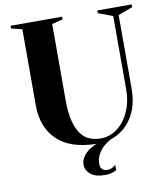

<svg xmlns="http://www.w3.org/2000/svg" viewBox="-95 -778 900 1046"><g transform="rotate(-10 355.0 -255.0)"><path d="M595 -655 515 -685V-700H705V-685L625 -655V-250Q625 -149 580.5 -83.5Q536 -18 465 4Q456 9 442 18.5Q428 28 414 43Q400 58 390 78.5Q380 99 380 125Q380 165 420 165Q429 165 437.5 162Q446 159 452 155Q459 151 465 145V175Q457 179 447 183Q428 190 400 190Q347 190 321 167.5Q295 145 295 115Q295 96 303.5 80Q312 64 325 51.5Q338 39 353.5 30Q369 21 384 15Q239 12 167 -58Q95 -128 95 -250V-670L35 -685V-700H320V-685L260 -670V-250Q260 -182 271 -136.5Q282 -91 302 -62.5Q322 -34 350.5 -22Q379 -10 415 -10Q449 -10 481 -26.5Q513 -43 538.5 -74Q564 -105 579.5 -149.5Q595 -194 595 -250Z"/></g></svg>

Font: Yeseva One
Style: Regular
Weight: 400
Designer: Jovanny Lemonad
Foundry: Jovanny Lemonad
Version: Version 2.001; ttfautohint (v0.91) -l 8 -r 50 -G 200 -x 0 -w